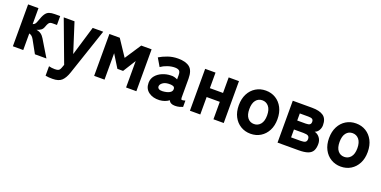

<svg xmlns="http://www.w3.org/2000/svg" viewBox="-17 -1256 4348 2193"><g transform="rotate(20 2157.0 -159.5)"><path d="M58 0V-509H184V-315Q202 -321 211.5 -333.5Q221 -346 229 -370Q249 -431 268.5 -460.5Q288 -490 315.5 -499.5Q343 -509 384 -509H448V-401H395Q379 -401 367.5 -397Q356 -393 347 -379Q338 -365 327 -334Q317 -306 298 -292.5Q279 -279 248 -269Q280 -264 303 -248Q326 -232 344 -202Q344 -202 354.5 -184.5Q365 -167 391.5 -123Q418 -79 466 0H326L242 -152Q230 -173 217.5 -184.5Q205 -196 184 -202V0Z M610 195Q585 195 563 193.5Q541 192 524 188V73Q557 82 596 82Q623 82 636.5 76.5Q650 71 657.5 58Q665 45 673 21L681 -1L491 -509H622L736 -152L843 -509H971L780 58Q757 126 721 160.5Q685 195 610 195Z M1046 0V-509H1172L1303 -312L1433 -509H1559V0H1434V-321L1337 -166H1268L1172 -321V0Z M1841 6Q1762 10 1709.5 -28Q1657 -66 1657 -138Q1657 -189 1687.5 -225.5Q1718 -262 1766.5 -282.5Q1815 -303 1867 -304Q1890 -306 1911 -300.5Q1932 -295 1950 -286V-338Q1950 -380 1932 -392.5Q1914 -405 1881 -405Q1838 -405 1792.5 -389.5Q1747 -374 1714 -350L1657 -447Q1699 -473 1757.5 -493.5Q1816 -514 1881 -514Q1974 -514 2022 -476Q2070 -438 2070 -338V-108Q2070 -87 2079.5 -84Q2089 -81 2122 -91V-14Q2106 -7 2082 -0.5Q2058 6 2029 6Q1970 6 1954 -34Q1908 1 1841 6ZM1838 -102Q1891 -105 1922.5 -122.5Q1954 -140 1952 -171Q1951 -194 1929.5 -201Q1908 -208 1877 -206Q1831 -204 1804 -182.5Q1777 -161 1778 -137Q1779 -120 1793.5 -110.5Q1808 -101 1838 -102Z M2210 0V-509H2336V-320H2496V-509H2621V0H2496V-212H2336V0Z M2948 11Q2881 11 2827.5 -21.5Q2774 -54 2743.5 -112.5Q2713 -171 2713 -250Q2713 -330 2743.5 -389Q2774 -448 2827.5 -480.5Q2881 -513 2948 -513Q3016 -513 3069 -480.5Q3122 -448 3152.5 -389Q3183 -330 3183 -250Q3183 -171 3152.5 -112.5Q3122 -54 3069 -21.5Q3016 11 2948 11ZM2948 -107Q2996 -107 3026.5 -143.5Q3057 -180 3057 -250Q3057 -321 3026.5 -358Q2996 -395 2948 -395Q2900 -395 2870.5 -358Q2841 -321 2841 -250Q2841 -180 2870.5 -143.5Q2900 -107 2948 -107Z M3275 0V-509H3511Q3601 -509 3648 -476Q3695 -443 3695 -364Q3695 -330 3677.5 -300.5Q3660 -271 3631 -262Q3668 -253 3693 -221Q3718 -189 3718 -144Q3718 -94 3701 -62Q3684 -30 3643 -15Q3602 0 3530 0ZM3400 -109H3517Q3557 -109 3573 -120Q3589 -131 3589 -157Q3589 -183 3573 -194Q3557 -205 3517 -205H3400ZM3400 -314H3503Q3538 -314 3552 -324.5Q3566 -335 3566 -358Q3566 -381 3552 -390.5Q3538 -400 3503 -400H3400Z M4045 11Q3978 11 3924.5 -21.5Q3871 -54 3840.5 -112.5Q3810 -171 3810 -250Q3810 -330 3840.5 -389Q3871 -448 3924.5 -480.5Q3978 -513 4045 -513Q4113 -513 4166 -480.5Q4219 -448 4249.5 -389Q4280 -330 4280 -250Q4280 -171 4249.5 -112.5Q4219 -54 4166 -21.5Q4113 11 4045 11ZM4045 -107Q4093 -107 4123.5 -143.5Q4154 -180 4154 -250Q4154 -321 4123.5 -358Q4093 -395 4045 -395Q3997 -395 3967.5 -358Q3938 -321 3938 -250Q3938 -180 3967.5 -143.5Q3997 -107 4045 -107Z"/></g></svg>

Font: Zen Kaku Gothic New Black
Style: Regular
Weight: 900
Designer: Yoshimichi Ohira
Foundry: Positype
Version: Version 1.001